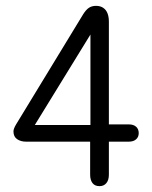

<svg xmlns="http://www.w3.org/2000/svg" viewBox="-20 -627 520 656"><path d="M288 -143V-30Q288 -12 296 -1.5Q304 9 320 9Q335 9 343.5 -1.5Q352 -12 352 -30V-143H420Q436 -143 445 -151Q454 -159 454 -172Q454 -186 445 -194Q436 -202 420 -202H352V-553Q352 -569 347.5 -581Q343 -593 333 -600Q323 -607 308 -607Q294 -607 284 -600.5Q274 -594 264 -578L35 -202Q26 -187 26 -178Q26 -160 38.5 -151.5Q51 -143 69 -143ZM289 -200H99L289 -509Z"/></svg>

Font: Beiruti
Style: Regular
Weight: 400
Designer: Arlette Boutros
Foundry: Boutros
Version: Version 1.41